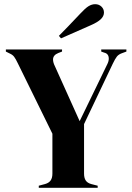

<svg xmlns="http://www.w3.org/2000/svg" viewBox="-20 -896 630 916"><path d="M165 -10 195 -18Q213 -23 221.5 -35Q230 -47 230 -68V-258L65 -594Q55 -615 47.5 -625Q40 -635 26 -641L8 -650V-660H276V-650L258 -643Q233 -633 233 -612Q233 -598 242 -580L360 -318L492 -590Q499 -604 499 -616Q499 -640 477 -645L463 -650V-660H583V-650L564 -643Q546 -637 537.5 -626Q529 -615 518 -592L381 -304V-68Q381 -47 389 -35Q397 -23 415 -18L446 -10V0H165ZM363 -831Q387 -857 402.5 -866.5Q418 -876 434 -876Q452 -876 464 -864.5Q476 -853 476 -836Q476 -819 461 -804.5Q446 -790 414 -776L271 -713L261 -725Q299 -763 363 -831Z"/></svg>

Font: DeepMind Serif Display
Style: Regular
Weight: 800
Designer: Frank Grießhammer / Modifications: Colophon Foundry
Foundry: Colophon Foundry
Version: Version 5.002